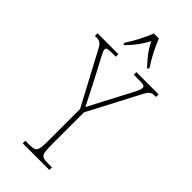

<svg xmlns="http://www.w3.org/2000/svg" viewBox="-297 -990 1049 1049"><g transform="rotate(45 227.0 -465.5)"><path d="M133 -784V-771H140C180 -813 203 -842 229 -891C254 -842 277 -813 317 -771H324V-784C298 -822 265 -886 248 -931H209C193 -886 159 -822 133 -784ZM127 0H333V-20H300C250 -20 244 -31 244 -108V-356L399 -652C420 -691 428 -694 459 -694H463V-714H291V-694H336C371 -694 376 -688 376 -677C376 -666 373 -657 359 -630L277 -474C255 -431 239 -402 229 -382C208 -424 187 -465 165 -508L103 -626C90 -651 80 -667 80 -678C80 -688 84 -694 120 -694H152V-714H-9V-694H-5C28 -694 37 -691 58 -651L216 -354V-108C216 -31 210 -20 160 -20H127Z"/></g></svg>

Font: Noto Serif Georgian Condensed Thin
Style: Regular
Weight: 100
Width: 3
Designer: Monotype Design Team, Akaki Razmadze
Foundry: Google LLC
Version: Version 2.003